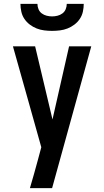

<svg xmlns="http://www.w3.org/2000/svg" viewBox="-20 -975 540 995"><path d="M135 0Q146 -36 156 -72.5Q166 -109 176 -145L194 -212L125 -458L47 -735H162L252 -356L338 -735H453L250 0ZM250 -815Q230 -815 209.5 -817.5Q189 -820 170 -827.5Q151 -835 134.5 -847.5Q118 -860 106.5 -877Q95 -894 90.5 -914.5Q86 -935 86 -955H174Q174 -941 179.5 -927.5Q185 -914 196.5 -905.5Q208 -897 222 -893.5Q236 -890 250 -890Q264 -890 278 -893.5Q292 -897 303.5 -905.5Q315 -914 320.5 -927.5Q326 -941 326 -955H414Q414 -935 409.5 -914.5Q405 -894 393.5 -877Q382 -860 365.5 -847.5Q349 -835 330 -827.5Q311 -820 290.5 -817.5Q270 -815 250 -815Z"/></svg>

Font: Iosevka SS08 Regular
Style: Bold
Weight: 700
Monospace: yes
Designer: Belleve Invis
Foundry: Belleve Invis
Version: Version 16.3.4; ttfautohint (v1.8.4)